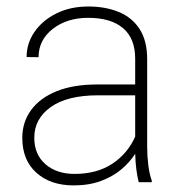

<svg xmlns="http://www.w3.org/2000/svg" viewBox="-20 -558 556 588"><path d="M430.7 -107.9Q430.7 -79.6 434.3 -51.3Q438 -22.9 444.8 -4.9V0H404.8Q395.5 -36.6 394 -86.9Q377.4 -61 351.3 -39.1Q325.2 -17.1 288.8 -3.7Q252.4 9.8 205.6 9.8Q134.8 9.8 91.6 -28.8Q48.3 -67.4 48.3 -135.7Q48.3 -184.1 75.2 -220.9Q102.1 -257.8 153.3 -278.6Q204.6 -299.3 277.3 -299.3H394V-377.9Q394 -440.4 356.7 -471.9Q319.3 -503.4 250 -503.4Q185.1 -503.4 141.6 -469.5Q98.1 -435.5 98.1 -382.8L61.5 -383.3Q61.5 -425.3 85.7 -460.4Q109.9 -495.6 152.6 -516.8Q195.3 -538.1 250.5 -538.1Q303.2 -538.1 344 -521.2Q384.8 -504.4 407.7 -468.8Q430.7 -433.1 430.7 -377ZM208.5 -25.4Q276.9 -25.4 324 -56.6Q371.1 -87.9 394 -139.6V-266.1H280.3Q186 -266.1 135.5 -230.2Q85 -194.3 85 -136.2Q85 -85 119.1 -55.2Q153.3 -25.4 208.5 -25.4Z"/></svg>

Font: Robert Sans ExtraLight
Style: Regular
Weight: 250
Designer: Christian Robertson (extended by Adam Twardoch)
Foundry: Google
Version: Version 12.135;April 2, 2019;FontCreator 11.5.0.2425 64-bit;